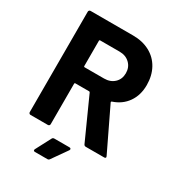

<svg xmlns="http://www.w3.org/2000/svg" viewBox="-205 -822 1023 1119"><g transform="rotate(30 307.0 -263.0)"><path d="M431 -9 306 -286Q304 -290 300 -290H207Q202 -290 202 -285V-12Q202 -7 198.5 -3.5Q195 0 190 0H73Q68 0 64.5 -3.5Q61 -7 61 -12V-688Q61 -693 64.5 -696.5Q68 -700 73 -700H359Q423 -700 471.5 -674Q520 -648 546.5 -600Q573 -552 573 -489Q573 -421 539 -372.5Q505 -324 444 -304Q439 -302 441 -297L577 -14Q579 -10 579 -8Q579 0 568 0H445Q435 0 431 -9ZM202 -574V-403Q202 -398 207 -398H338Q380 -398 406.5 -423Q433 -448 433 -488Q433 -528 406.5 -553.5Q380 -579 338 -579H207Q202 -579 202 -574ZM195 160 248 59Q252 50 263 50H364Q371 50 373.5 54.5Q376 59 372 65L301 166Q296 174 287 174H203Q196 174 194 170Q192 166 195 160Z"/></g></svg>

Font: UMi
Style: Bold
Weight: 700
Designer: Peter Middis
Foundry: We Are UMi
Version: Version 1.0